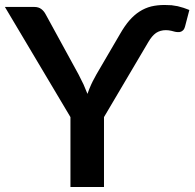

<svg xmlns="http://www.w3.org/2000/svg" viewBox="-27 -751 784 771"><path d="M359.9 -451.7 454.6 -613.8Q473.6 -647 492.2 -668.5Q511.7 -690.9 533.2 -704.6Q555.2 -718.8 580.1 -725.1Q605 -731 633.8 -731Q645.5 -731 662.1 -730Q671.9 -729 686.5 -726.1Q706.1 -720.7 709.5 -719.7Q713.4 -718.3 721.7 -715.3Q730 -712.4 733.4 -710.9L716.3 -645.5Q714.4 -637.2 710 -631.3Q705.6 -626.5 700.2 -624Q693.8 -621.6 688.5 -622.1Q681.6 -622.1 675.8 -623.5Q668.5 -625.5 660.6 -627.4Q649.4 -629.9 639.2 -629.9Q616.7 -629.9 599.6 -618.7Q583 -606.9 568.8 -582.5L390.6 -280.8V0H255.9V-280.8L-7.3 -723.1H110.8Q127.9 -723.1 139.2 -714.4Q149.9 -706.1 156.7 -692.9L288.6 -451.7L308.6 -411.6Q322.8 -377.9 324.2 -374Q331.5 -395 339.4 -412.1Q341.8 -418 345.2 -424.3Q348.6 -430.7 353 -438.7Q357.4 -446.8 359.9 -451.7Z"/></svg>

Font: Lato-SemiBold
Style: Bold
Weight: 500
Designer: Lukasz Dziedzic with Adam Twardoch and Botio Nikoltchev
Foundry: tyPoland Lukasz Dziedzic
Version: ""